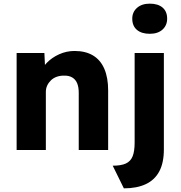

<svg xmlns="http://www.w3.org/2000/svg" viewBox="-20 -821 991 1051"><path d="M71 -531H223L228 -423L196 -411Q207 -447 235.5 -476.5Q264 -506 304 -524Q344 -542 388 -542Q448 -542 489 -517.5Q530 -493 551 -444.5Q572 -396 572 -326V0H411V-313Q411 -345 402 -366Q393 -387 374.5 -397.5Q356 -408 329 -407Q308 -407 290 -400.5Q272 -394 259 -381.5Q246 -369 238.5 -353Q231 -337 231 -318V0H152Q124 0 104 0Q84 0 71 0ZM597 86Q643 86 669 74Q695 62 706 34.5Q717 7 717 -41V-531H877V-3Q877 70 852 117Q827 164 778 187Q729 210 658 210ZM704 -719Q704 -755 730 -778Q756 -801 800 -801Q845 -801 870 -779.5Q895 -758 895 -719Q895 -682 869.5 -659Q844 -636 800 -636Q755 -636 729.5 -657.5Q704 -679 704 -719Z"/></svg>

Font: Mach
Style: Bold
Weight: 700
Version: Version 1.002